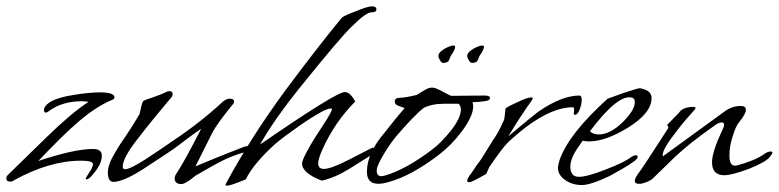

<svg xmlns="http://www.w3.org/2000/svg" viewBox="-34 -580 2462 607"><path d="M-2 -6Q-14 -6 -14 -16Q-14 -23 -7 -29L113 -146Q152 -184 185 -212Q218 -240 246 -258Q241 -259 235.5 -259.5Q230 -260 225 -260Q160 -260 117 -226Q111 -224 111 -224Q105 -224 105 -232Q105 -244 122 -256Q148 -273 212 -282Q254 -288 282 -288Q328 -288 328 -272Q328 -267 320 -264Q293 -253 262.5 -232.5Q232 -212 198 -181Q182 -167 154.5 -140Q127 -113 87 -71Q144 -90 187 -99.5Q230 -109 260 -109Q288 -109 288 -88Q288 -58 252 -20Q245 -13 239 -13Q237 -13 237 -15Q237 -17 242 -25Q260 -51 260 -61Q260 -72 222 -72Q123 -72 10 -10Q6 -6 -2 -6Z M540 2Q518 2 518 -17L520 -25Q540 -56 560 -93Q580 -130 602 -173Q592 -166 580.5 -158Q569 -150 556 -140Q543 -130 528.5 -119Q514 -108 497 -97L421 -47Q387 -25 363 -15Q339 -5 325 -5Q307 -5 307 -35Q307 -60 330 -98Q338 -112 347 -125.5Q356 -139 365 -152Q374 -165 384.5 -182Q395 -199 407 -219Q408 -223 409 -227Q410 -231 411 -236Q412 -244 417 -258Q419 -263 443 -270Q457 -275 469 -279.5Q481 -284 489 -288Q496 -292 501 -292Q512 -292 512 -282Q512 -281 510 -275Q483 -243 456 -210Q429 -177 402 -142Q354 -81 354 -53Q354 -45 362 -45Q377 -45 427 -77Q448 -91 469 -105Q490 -119 510 -133Q558 -165 598.5 -197Q639 -229 672 -260Q683 -268 692 -268Q706 -268 706 -259Q706 -254 702 -250Q679 -222 662.5 -199.5Q646 -177 636 -158L584 -54Q610 -65 648 -80.5Q686 -96 738 -116Q741 -117 743.5 -117.5Q746 -118 747 -118Q755 -118 755 -112Q755 -104 740 -99Q700 -88 663 -69Q646 -60 630 -51Q614 -42 597 -32Q596 -31 594 -30Q592 -29 588 -27Q584 -25 579.5 -21Q575 -17 568 -12Q548 2 540 2Z M684 7Q677 7 680 1Q717 -68 763.5 -141.5Q810 -215 868 -294Q966 -426 1045 -522Q1049 -529 1090 -544Q1128 -560 1142 -560Q1156 -560 1156 -550Q1156 -541 1140 -541Q1123 -541 1077 -495Q1042 -462 910 -298Q873 -252 842.5 -208.5Q812 -165 788 -123Q1029 -289 1056 -289Q1073 -289 1089 -259Q1025 -195 986 -109Q972 -78 972 -64Q972 -46 990 -46Q1012 -46 1067 -74L1143 -113Q1147 -114 1147 -109Q1147 -104 1144 -97Q1141 -90 1137 -88L1070 -46Q1025 -18 983 -9Q921 -33 921 -63Q921 -65 921.5 -67.5Q922 -70 923 -73Q931 -93 946.5 -119.5Q962 -146 984 -179Q1019 -232 1015 -236Q1014 -237 1011 -237Q993 -237 919 -187Q858 -144 835 -124Q767 -62 743 -13Q695 7 684 7Z M1162 1Q1126 1 1126 -37Q1126 -96 1183 -162Q1194 -176 1209.5 -195.5Q1225 -215 1245 -238Q1247 -238 1227 -245Q1214 -249 1214 -259Q1214 -271 1231 -271Q1247 -271 1284 -280Q1290 -284 1296.5 -288Q1303 -292 1310 -296Q1321 -303 1332 -303Q1338 -303 1344.5 -300.5Q1351 -298 1359 -294Q1370 -288 1378.5 -283.5Q1387 -279 1392 -277L1498 -278Q1515 -278 1515 -270Q1515 -262 1498 -260Q1477 -257 1460 -257Q1461 -253 1461.5 -249.5Q1462 -246 1462 -244Q1462 -212 1424 -162Q1393 -121 1354 -91Q1266 -24 1196 -5Q1177 1 1162 1ZM1172 -23Q1174 -23 1176.5 -23.5Q1179 -24 1183 -25Q1249 -44 1332 -107Q1347 -118 1361.5 -133Q1376 -148 1390 -165Q1423 -207 1423 -233Q1423 -245 1416 -252H1371Q1349 -252 1333.5 -248.5Q1318 -245 1307 -240Q1278 -218 1221 -152Q1201 -128 1182 -97Q1157 -56 1157 -42V-40Q1157 -23 1172 -23ZM1458 -381Q1453 -381 1448 -389.5Q1443 -398 1443 -403Q1443 -411 1452 -418.5Q1461 -426 1472.5 -431Q1484 -436 1490 -436Q1496 -436 1496 -433Q1496 -428 1493.5 -422.5Q1491 -417 1486 -409Q1481 -403 1477.5 -392Q1474 -381 1458 -381ZM1367 -381Q1362 -381 1357 -389.5Q1352 -398 1352 -403Q1352 -411 1361 -418.5Q1370 -426 1381.5 -431Q1393 -436 1399 -436Q1405 -436 1405 -433Q1405 -428 1402.5 -422.5Q1400 -417 1395 -409Q1390 -403 1386.5 -392Q1383 -381 1367 -381Z M1449 -4Q1443 -4 1443 -9L1445 -16Q1447 -20 1450.5 -25Q1454 -30 1458 -35L1474 -59Q1477 -63 1482 -69.5Q1487 -76 1493 -86L1524 -136Q1541 -159 1560 -202Q1561 -208 1562 -216.5Q1563 -225 1564 -236Q1566 -241 1600 -256Q1632 -272 1645 -272Q1650 -272 1650 -269Q1650 -267 1647 -262Q1630 -239 1611.5 -210.5Q1593 -182 1573 -149L1639 -204Q1651 -214 1658.5 -219.5Q1666 -225 1668 -227Q1742 -278 1798 -278Q1805 -278 1805 -264Q1805 -250 1798.5 -233.5Q1792 -217 1784 -217Q1782 -217 1780 -219V-221Q1780 -223 1780.5 -225Q1781 -227 1781 -231V-234Q1781 -241 1777 -241Q1692 -241 1573 -131Q1562 -120 1547 -100Q1532 -80 1513 -52L1503 -30L1476 -15Q1456 -4 1449 -4Z M1806 5Q1775 5 1752.5 -11Q1730 -27 1730 -49Q1730 -57 1735 -74Q1764 -157 1887 -268L1937 -286Q1985 -302 1989 -301Q2026 -295 2026 -270Q2026 -222 1949 -175Q1880 -133 1828 -133Q1823 -133 1818 -133.5Q1813 -134 1808 -135Q1798 -121 1790 -109Q1782 -97 1777 -86Q1769 -67 1769 -54Q1769 -21 1796 -21Q1823 -21 1883 -45Q1941 -67 1962 -84Q1970 -89 1976 -89Q1982 -89 1982 -84Q1981 -78 1972 -71Q1957 -60 1937.5 -48.5Q1918 -37 1894 -24Q1833 5 1806 5ZM1859 -155Q1895 -155 1935 -194Q1973 -232 1973 -257Q1973 -271 1960 -272Q1917 -279 1831 -165Q1841 -155 1859 -155Z M1985 1Q1973 1 1973 -8Q1973 -17 1985 -33Q1993 -42 2078 -174Q2080 -177 2078 -180Q2075 -183 2076 -186L2112 -223Q2125 -242 2157 -242Q2165 -242 2165 -238L2162 -233Q2149 -219 2134.5 -202Q2120 -185 2104 -164Q2061 -109 2061 -90Q2061 -87 2062 -86L2256 -227Q2280 -245 2308 -245Q2324 -245 2324 -233Q2324 -220 2303 -194Q2292 -182 2282 -148Q2272 -117 2272 -88Q2272 -51 2296 -57Q2322 -64 2344.5 -73Q2367 -82 2385 -95Q2394 -101 2403 -101Q2408 -101 2408 -97Q2408 -94 2399 -83Q2386 -67 2333 -46Q2279 -26 2256 -26Q2217 -26 2217 -67Q2217 -100 2251 -172Q2255 -179 2255 -186Q2255 -193 2248 -193Q2238 -193 2225 -183Q2185 -155 2153.5 -130Q2122 -105 2100 -84L2029 -15Q2017 -5 1996 0Q1993 1 1990 1Q1987 1 1985 1Z"/></svg>

Font: Whisper
Style: Regular
Weight: 400
Designer: Robert E. Leuschke
Foundry: Robert E. Leuschke
Version: Version 1.010; ttfautohint (v1.8.4.7-5d5b)